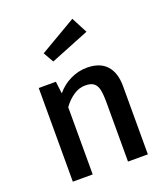

<svg xmlns="http://www.w3.org/2000/svg" viewBox="-149 -938 914 1043"><g transform="rotate(-20 307.5 -416.0)"><path d="M91.3 0V-541.5H190.3L199 -471.3Q232.3 -511.8 278.5 -533.8Q324.6 -555.9 373.8 -555.9Q448.7 -555.9 486.9 -514.1Q525.1 -472.3 525.1 -394.9V0H410.3V-337.9Q410.3 -388.2 404.4 -415.4Q398.5 -442.6 381.8 -455.4Q365.1 -468.2 332.8 -468.2Q295.9 -468.2 263.3 -445.6Q230.8 -423.1 206.2 -388.7V0ZM181 -709.2 391.3 -832.3 439.5 -740 214.9 -649.7Z"/></g></svg>

Font: Fira Code Fixed Medium
Style: Regular
Weight: 500
Monospace: yes
Designer: Carrois Corporate, Edenspiekermann AG, Nikita Prokopov
Foundry: Carrois Corporate, Edenspiekermann AG, Nikita Prokopov
Version: Version 5.002